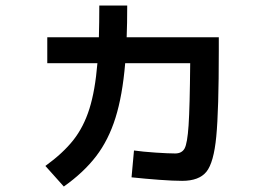

<svg xmlns="http://www.w3.org/2000/svg" viewBox="-20 -642 978 692"><path d="M454.1 -2.9 462.9 -99.6Q493.7 -95.2 540.5 -92Q587.4 -88.9 611.3 -88.9Q635.3 -88.9 645.3 -106.9Q655.3 -125 659.7 -190.4Q664.1 -255.9 665.5 -414.1H431.2Q421.4 -297.4 396.2 -217.3Q371.1 -137.2 326.4 -78.9Q281.7 -20.5 210 30.3L143.6 -43.9Q207 -89.8 244.4 -137.2Q281.7 -184.6 302.2 -249.8Q322.8 -314.9 331.1 -414.1H150.4V-507.8H336.4Q337.9 -560.5 337.9 -622.1H438.5Q438.5 -555.2 436.5 -507.8H768.6V-459Q768.6 -244.6 759.5 -150.1Q750.5 -55.7 723.9 -22.9Q697.3 9.8 636.7 9.8Q604.5 9.8 554.2 6.1Q503.9 2.4 454.1 -2.9Z"/></svg>

Font: Pretendard JP SemiBold
Style: Regular
Weight: 600
Designer: Base glyphs from Inter by Rasmus Andersson; Hangeul glyphs from Noto Sans CJK(Source Han Sans) by Jang Soo-young and Kan
Foundry: Kil Hyung-jin
Version: Version 1.309